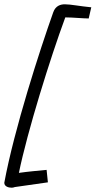

<svg xmlns="http://www.w3.org/2000/svg" viewBox="-24 -718 445 894"><path d="M401 -684C348 -689 305 -698 278 -698C259 -698 235 -692 224 -661C161 -484 42 -116 -4 133C-4 150 15 156 30 156C35 156 40 155 45 153L199 131L193 73C163 76 104 81 64 87C103 -104 210 -448 280 -637C315 -637 363 -632 389 -632Z"/></svg>

Font: Marck Script
Style: Regular
Weight: 400
Designer: Denis Masharov, Marck Fogel
Foundry: Denis Masharov
Version: Version 1.002